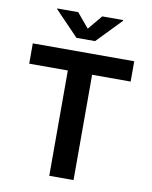

<svg xmlns="http://www.w3.org/2000/svg" viewBox="-100 -1022 866 1095"><g transform="rotate(10 332.5 -474.0)"><path d="M38.6 -609.9H262.2V0H402.8V-609.9H626V-727.5H38.6ZM262.7 -947.8H141.6V-943.8L278.3 -801.8H386.2L523.4 -943.8V-947.8H401.9L332.5 -864.3Z"/></g></svg>

Font: Raveo SemiBold
Style: Regular
Weight: 600
Designer: Jakub Foglar, Rasmus Andersson (Inter)
Foundry: Jakubfoglar.com
Version: Version 1.100;Glyphs 3.2.3 (3260)